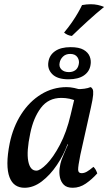

<svg xmlns="http://www.w3.org/2000/svg" viewBox="-20 -879 513 908"><path d="M408 -467Q414 -465 418 -457.5Q422 -450 420.5 -430.5Q419 -411 410 -371L360 -147Q349 -92 349.5 -76Q350 -60 366 -60Q378 -60 390.5 -67Q403 -74 422 -90Q429 -83 433 -75.5Q437 -68 440 -59Q415 -31 386 -11Q357 9 324 9Q296 9 282 -5Q268 -19 263.5 -40Q259 -61 262 -83.5Q265 -106 271 -123Q275 -133 281.5 -149Q288 -165 295 -181Q302 -197 306 -205L342 -346L345 -458Q361 -457 379 -459.5Q397 -462 408 -467ZM360 -454 343 -400Q328 -408 309 -412Q290 -416 270 -416Q209 -416 173.5 -369Q138 -322 123 -248Q105 -163 113.5 -117.5Q122 -72 152 -72Q170 -72 201 -103.5Q232 -135 263.5 -194.5Q295 -254 314 -336L333 -416L380 -409L325 -196H299Q281 -146 249 -98.5Q217 -51 177.5 -21Q138 9 96 9Q71 9 53 -3Q35 -15 25 -41Q15 -67 15 -107Q15 -147 26 -202Q42 -279 80.5 -339Q119 -399 174.5 -433Q230 -467 295 -467Q312 -467 331 -463Q350 -459 360 -454ZM304 -504Q251 -504 227 -528.5Q203 -553 209 -587Q214 -619 241 -637.5Q268 -656 314 -656Q354 -656 375.5 -643.5Q397 -631 404.5 -611.5Q412 -592 408 -571Q403 -540 376.5 -522Q350 -504 304 -504ZM306 -538Q323 -538 335.5 -546.5Q348 -555 352 -573Q357 -592 346.5 -608Q336 -624 312 -624Q291 -624 278 -611.5Q265 -599 262 -582Q258 -563 270.5 -550.5Q283 -538 306 -538ZM320 -709Q310 -710 300.5 -714Q291 -718 283 -725Q304 -750 320.5 -774Q337 -798 349 -819Q361 -840 368 -855Q379 -857 389 -858Q399 -859 409 -859Q427 -859 443 -855.5Q459 -852 472 -846Q435 -816 395.5 -780Q356 -744 320 -709Z"/></svg>

Font: Vollkorn
Style: Italic
Weight: 400
Italic angle: -11°
Designer: Friedrich Althausen
Foundry: Friedrich Althausen
Version: Version 5.001